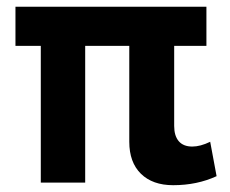

<svg xmlns="http://www.w3.org/2000/svg" viewBox="-20 -542 682 570"><path d="M232.9 -405.8V0H101.1V-405.8H25.9V-522H592.8V-405.8H497.1V-168Q497.1 -138.7 510.7 -122.8Q524.4 -106.9 550.8 -106.9Q574.7 -106.9 604 -121.1L623 -19Q564.9 7.8 494.1 7.8Q433.1 7.8 398.4 -26.1Q363.8 -60.1 363.8 -121.1V-405.8Z"/></svg>

Font: Rawline
Style: Bold
Weight: 700
Designer: Matt McInerney, Pablo Impallari, Rodrigo Fuenzalida
Foundry: Matt McInerney, Pablo Impallari, Rodrigo Fuenzalida
Version: Version 4.020;PS 004.020;hotconv 1.0.88;makeotf.lib2.5.64775